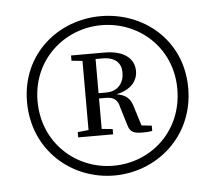

<svg xmlns="http://www.w3.org/2000/svg" viewBox="-39 -807 571 509"><g transform="rotate(-5 246.5 -553.0)"><path d="M223 -562V-653H241C277 -653 291 -635 291 -611C291 -584 275 -562 243 -562ZM313 -518C307 -540 295 -551 270 -555C309 -563 327 -586 327 -612C327 -646 299 -668 248 -668H159V-654L188 -651V-467L159 -464V-450H252V-464L223 -467V-548H241C263 -548 273 -539 277 -519L292 -470C297 -453 306 -448 330 -448C340 -448 345 -448 356 -450V-464L329 -467ZM246 -367C147 -367 60 -443 60 -555C60 -666 148 -741 246 -741C345 -741 432 -666 432 -555C432 -443 346 -367 246 -367ZM246 -765C134 -765 32 -684 32 -555C32 -426 133 -341 246 -341C359 -341 461 -426 461 -555C461 -684 359 -765 246 -765Z"/></g></svg>

Font: Noto Serif CJK KR ExtraLight
Style: Regular
Weight: 250
Designer: Ryoko NISHIZUKA 西塚涼子 (kana & ideographs); Frank Grießhammer (Latin, Greek & Cyrillic); Wenlong ZHANG 张文龙 (bopomofo); San
Foundry: Adobe Systems Incorporated
Version: Version 1.000;PS 1;hotconv 16.6.53;makeotf.lib2.5.65590